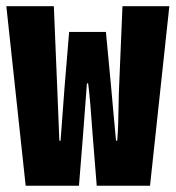

<svg xmlns="http://www.w3.org/2000/svg" viewBox="-30 -592 560 612"><path d="M51.8 0 -9.8 -572.3H141.6L152.3 -314.5Q158.2 -160.2 159.2 -143.6H163.1Q165 -166 175.8 -314.5L190.4 -490.2H307.6L324.2 -314.5Q327.1 -285.2 332 -228Q336.9 -170.9 339.8 -143.6H343.8Q345.7 -168.9 346.7 -197.8Q347.7 -226.6 348.1 -261.2Q348.6 -295.9 349.6 -314.5L360.4 -572.3H509.8L448.2 0H278.3L265.6 -158.2Q257.8 -273.4 251 -326.2H247.1Q237.3 -198.2 234.4 -158.2L221.7 0Z"/></svg>

Font: GenEi Gothic M Heavy
Style: Regular
Weight: 800
Designer: o_tamon (Modified); [Source Han Sans]
Ryoko NISHIZUKA  (kana & ideographs); Paul D. Hunt (Latin, Greek & Cyrillic); Wenl
Version: Version 1.1a;Original Version 1.004